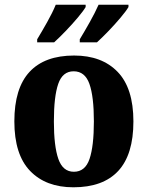

<svg xmlns="http://www.w3.org/2000/svg" viewBox="-20 -786 628 816"><path d="M292 10Q175 10 108 -59.5Q41 -129 41 -270Q41 -411 105.5 -480.5Q170 -550 295 -550Q413 -550 480 -480.5Q547 -411 547 -270Q547 -129 482.5 -59.5Q418 10 292 10ZM294 -56Q342 -56 360.5 -110.5Q379 -165 379 -270Q379 -376 360 -429.5Q341 -483 293 -483Q246 -483 227.5 -429.5Q209 -376 209 -270Q209 -165 228 -110.5Q247 -56 294 -56ZM319 -619Q339 -652 361.5 -692Q384 -732 399 -766H526V-756Q516 -739 492 -710.5Q468 -682 440.5 -653.5Q413 -625 392 -606H319ZM138 -619Q158 -652 180.5 -692Q203 -732 217 -766H344V-756Q334 -739 310 -710.5Q286 -682 258.5 -653.5Q231 -625 210 -606H138Z"/></svg>

Font: Noto Serif SemiCondensed ExtraBold
Style: Regular
Weight: 800
Width: 4
Designer: Monotype Design Team
Foundry: Monotype Imaging Inc.
Version: Version 2.015